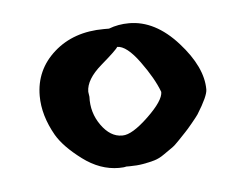

<svg xmlns="http://www.w3.org/2000/svg" viewBox="-30 -826 338 264"><g transform="rotate(-5 139.5 -694.5)"><path d="M25 -704Q25 -740 52 -764Q79 -788 121 -788H128Q141 -793 156 -793Q192 -793 223 -758.5Q254 -724 254 -693Q254 -684 239 -660Q237 -657 230 -648.5Q223 -640 220 -637Q217 -634 210.5 -627Q204 -620 199.5 -617Q195 -614 188 -609Q181 -604 174 -602Q167 -600 158.5 -598.5Q150 -597 140 -597H135Q132 -596 125 -596Q99 -596 75 -614Q51 -632 41 -649Q25 -677 25 -704ZM92 -704Q92 -703 92.5 -700.5Q93 -698 93 -697Q92 -675 104.5 -657.5Q117 -640 133 -640H134Q147 -640 169.5 -661.5Q192 -683 192 -695Q185 -714 167.5 -738Q150 -762 137 -762Q135 -758 113.5 -739.5Q92 -721 92 -704Z"/></g></svg>

Font: NaniFont Regular
Style: Regular
Weight: 400
Designer: Nanigashitei
Version: Version 1.036